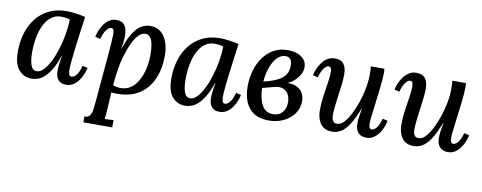

<svg xmlns="http://www.w3.org/2000/svg" viewBox="-64 -818 3467 1380"><g transform="rotate(10 1669.0 -128.0)"><path d="M328 -511Q358 -511 394.5 -506Q431 -501 466 -493Q459 -440 451 -382.5Q443 -325 436.5 -270.5Q430 -216 425.5 -172Q421 -128 421 -103Q421 -84 424.5 -68.5Q428 -53 444 -53Q460 -53 478 -73.5Q496 -94 510 -144L547 -135Q543 -116 533.5 -91.5Q524 -67 508 -43.5Q492 -20 468.5 -4.5Q445 11 414 11Q376 11 357 -12Q338 -35 338 -79Q338 -103 342 -131Q346 -159 351 -188H349Q327 -124 303 -85Q279 -46 255 -25Q231 -4 207.5 3.5Q184 11 162 11Q108 11 70.5 -30.5Q33 -72 33 -166Q33 -235 51.5 -297.5Q70 -360 107.5 -408Q145 -456 200.5 -483.5Q256 -511 328 -511ZM295 -465Q256 -465 226 -442.5Q196 -420 175.5 -380Q155 -340 145 -287.5Q135 -235 135 -175Q135 -119 147.5 -83.5Q160 -48 191 -48Q216 -48 240.5 -73.5Q265 -99 286.5 -142Q308 -185 324.5 -238.5Q341 -292 350.5 -348Q360 -404 361 -455Q349 -460 331.5 -462.5Q314 -465 295 -465Z M585 255V213Q612 213 624 196.5Q636 180 640 152.5Q644 125 647 90Q655 -6 662.5 -88.5Q670 -171 675.5 -234.5Q681 -298 684 -341Q687 -384 687 -402Q687 -421 683.5 -434Q680 -447 664 -447Q650 -447 632.5 -426.5Q615 -406 600 -356L563 -365Q566 -384 575.5 -408.5Q585 -433 601 -456.5Q617 -480 640 -495.5Q663 -511 694 -511Q735 -511 753.5 -483.5Q772 -456 772 -411Q772 -384 769 -360Q766 -336 762 -315H764Q791 -396 820.5 -438.5Q850 -481 881 -496Q912 -511 940 -511Q986 -511 1017 -485.5Q1048 -460 1063.5 -416Q1079 -372 1079 -318Q1079 -222 1046.5 -147.5Q1014 -73 949.5 -31Q885 11 788 11Q778 11 767 10.5Q756 10 746 9Q742 75 740 113.5Q738 152 736 172.5Q734 193 732 205Q748 204 765 203.5Q782 203 796 202V255ZM804 -34Q843 -34 872 -51.5Q901 -69 921 -98.5Q941 -128 953.5 -164Q966 -200 971 -237Q976 -274 976 -306Q976 -349 970 -381Q964 -413 950.5 -431Q937 -449 913 -449Q889 -449 865 -424.5Q841 -400 821 -357Q801 -314 785 -259Q769 -204 761 -143Q757 -120 754.5 -95.5Q752 -71 750 -44Q764 -39 777.5 -36.5Q791 -34 804 -34Z M1448 -511Q1478 -511 1514.5 -506Q1551 -501 1586 -493Q1579 -440 1571 -382.5Q1563 -325 1556.5 -270.5Q1550 -216 1545.5 -172Q1541 -128 1541 -103Q1541 -84 1544.5 -68.5Q1548 -53 1564 -53Q1580 -53 1598 -73.5Q1616 -94 1630 -144L1667 -135Q1663 -116 1653.5 -91.5Q1644 -67 1628 -43.5Q1612 -20 1588.5 -4.5Q1565 11 1534 11Q1496 11 1477 -12Q1458 -35 1458 -79Q1458 -103 1462 -131Q1466 -159 1471 -188H1469Q1447 -124 1423 -85Q1399 -46 1375 -25Q1351 -4 1327.5 3.5Q1304 11 1282 11Q1228 11 1190.5 -30.5Q1153 -72 1153 -166Q1153 -235 1171.5 -297.5Q1190 -360 1227.5 -408Q1265 -456 1320.5 -483.5Q1376 -511 1448 -511ZM1415 -465Q1376 -465 1346 -442.5Q1316 -420 1295.5 -380Q1275 -340 1265 -287.5Q1255 -235 1255 -175Q1255 -119 1267.5 -83.5Q1280 -48 1311 -48Q1336 -48 1360.5 -73.5Q1385 -99 1406.5 -142Q1428 -185 1444.5 -238.5Q1461 -292 1470.5 -348Q1480 -404 1481 -455Q1469 -460 1451.5 -462.5Q1434 -465 1415 -465Z M1892 11Q1827 11 1785 -16.5Q1743 -44 1723 -92.5Q1703 -141 1703 -205Q1703 -262 1718 -317Q1733 -372 1763.5 -415.5Q1794 -459 1839 -485Q1884 -511 1944 -511Q1980 -511 2011 -500.5Q2042 -490 2062 -467.5Q2082 -445 2082 -409Q2082 -363 2039 -318Q1996 -273 1897 -250L1899 -235L1807 -211Q1810 -133 1836 -86Q1862 -39 1917 -39Q1960 -39 1984.5 -67.5Q2009 -96 2009 -143Q2009 -175 1995 -200Q1981 -225 1953.5 -234.5Q1926 -244 1883 -231L1876 -259Q1943 -280 1987.5 -278.5Q2032 -277 2058.5 -260.5Q2085 -244 2096 -219Q2107 -194 2107 -166Q2107 -116 2079 -76Q2051 -36 2002.5 -12.5Q1954 11 1892 11ZM1808 -258Q1875 -274 1912.5 -294Q1950 -314 1966 -340Q1982 -366 1982 -401Q1983 -432 1972 -449Q1961 -466 1935 -466Q1901 -466 1874 -438Q1847 -410 1830 -363Q1813 -316 1808 -258Z M2357 11Q2316 11 2291.5 -7.5Q2267 -26 2255.5 -57.5Q2244 -89 2244 -127Q2244 -177 2251.5 -229.5Q2259 -282 2266.5 -329Q2274 -376 2274 -407Q2274 -425 2269.5 -436Q2265 -447 2251 -447Q2237 -447 2220 -426.5Q2203 -406 2188 -356L2152 -365Q2155 -384 2165 -408.5Q2175 -433 2191.5 -456.5Q2208 -480 2231.5 -495.5Q2255 -511 2287 -511Q2332 -511 2352 -484.5Q2372 -458 2372 -409Q2372 -380 2367.5 -340Q2363 -300 2357 -257.5Q2351 -215 2346.5 -175.5Q2342 -136 2342 -107Q2342 -95 2345 -81.5Q2348 -68 2357 -59.5Q2366 -51 2382 -51Q2407 -51 2431 -75.5Q2455 -100 2476.5 -142Q2498 -184 2515.5 -235Q2533 -286 2543 -339.5Q2553 -393 2553 -441Q2553 -455 2552.5 -471Q2552 -487 2550 -500H2649Q2651 -488 2651 -481.5Q2651 -475 2651 -467Q2651 -448 2649 -422.5Q2647 -397 2643 -360Q2639 -323 2632 -270Q2626 -222 2622.5 -192Q2619 -162 2616.5 -143.5Q2614 -125 2613.5 -113.5Q2613 -102 2613 -92Q2613 -75 2618 -64.5Q2623 -54 2635 -54Q2650 -54 2668 -74Q2686 -94 2700 -144L2737 -135Q2733 -116 2724 -91.5Q2715 -67 2699 -43.5Q2683 -20 2660 -4.5Q2637 11 2606 11Q2568 11 2547 -12Q2526 -35 2526 -79Q2526 -105 2530.5 -132.5Q2535 -160 2540 -190H2538Q2507 -110 2477.5 -66Q2448 -22 2418.5 -5.5Q2389 11 2357 11Z M2952 11Q2911 11 2886.5 -7.5Q2862 -26 2850.5 -57.5Q2839 -89 2839 -127Q2839 -177 2846.5 -229.5Q2854 -282 2861.5 -329Q2869 -376 2869 -407Q2869 -425 2864.5 -436Q2860 -447 2846 -447Q2832 -447 2815 -426.5Q2798 -406 2783 -356L2747 -365Q2750 -384 2760 -408.5Q2770 -433 2786.5 -456.5Q2803 -480 2826.5 -495.5Q2850 -511 2882 -511Q2927 -511 2947 -484.5Q2967 -458 2967 -409Q2967 -380 2962.5 -340Q2958 -300 2952 -257.5Q2946 -215 2941.5 -175.5Q2937 -136 2937 -107Q2937 -95 2940 -81.5Q2943 -68 2952 -59.5Q2961 -51 2977 -51Q3002 -51 3026 -75.5Q3050 -100 3071.5 -142Q3093 -184 3110.5 -235Q3128 -286 3138 -339.5Q3148 -393 3148 -441Q3148 -455 3147.5 -471Q3147 -487 3145 -500H3244Q3246 -488 3246 -481.5Q3246 -475 3246 -467Q3246 -448 3244 -422.5Q3242 -397 3238 -360Q3234 -323 3227 -270Q3221 -222 3217.5 -192Q3214 -162 3211.5 -143.5Q3209 -125 3208.5 -113.5Q3208 -102 3208 -92Q3208 -75 3213 -64.5Q3218 -54 3230 -54Q3245 -54 3263 -74Q3281 -94 3295 -144L3332 -135Q3328 -116 3319 -91.5Q3310 -67 3294 -43.5Q3278 -20 3255 -4.5Q3232 11 3201 11Q3163 11 3142 -12Q3121 -35 3121 -79Q3121 -105 3125.5 -132.5Q3130 -160 3135 -190H3133Q3102 -110 3072.5 -66Q3043 -22 3013.5 -5.5Q2984 11 2952 11Z"/></g></svg>

Font: Lora Medium
Style: Italic
Weight: 500
Italic angle: -3°
Designer: Olga Karpushina, Alexei Vanyashin (Cyrillic)
Foundry: Cyreal
Version: Version 3.004